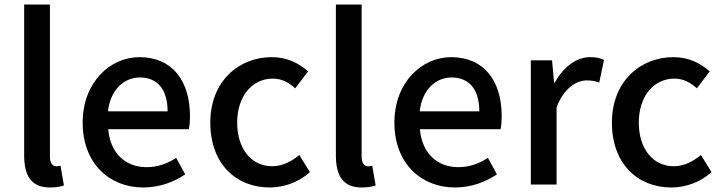

<svg xmlns="http://www.w3.org/2000/svg" viewBox="-20 -817 3198 850"><path d="M201 13C229 13 249 9 263 4L248 -83C238 -81 234 -81 229 -81C215 -81 201 -92 201 -123V-797H87V-129C87 -40 118 13 201 13Z M614 13C686 13 749 -11 800 -45L760 -118C720 -92 678 -77 629 -77C534 -77 468 -140 459 -245H816C819 -258 821 -281 821 -303C821 -459 743 -564 597 -564C468 -564 346 -453 346 -274C346 -93 465 13 614 13ZM458 -324C469 -421 530 -474 599 -474C679 -474 722 -419 722 -324Z M1174 13C1237 13 1302 -10 1352 -55L1305 -131C1272 -103 1231 -81 1185 -81C1093 -81 1030 -158 1030 -274C1030 -391 1096 -469 1188 -469C1226 -469 1257 -453 1287 -426L1344 -501C1304 -536 1253 -564 1183 -564C1038 -564 911 -458 911 -274C911 -92 1025 13 1174 13Z M1581 13C1609 13 1629 9 1643 4L1628 -83C1618 -81 1614 -81 1609 -81C1595 -81 1581 -92 1581 -123V-797H1467V-129C1467 -40 1498 13 1581 13Z M1994 13C2066 13 2129 -11 2180 -45L2140 -118C2100 -92 2058 -77 2009 -77C1914 -77 1848 -140 1839 -245H2196C2199 -258 2201 -281 2201 -303C2201 -459 2123 -564 1977 -564C1848 -564 1726 -453 1726 -274C1726 -93 1845 13 1994 13ZM1838 -324C1849 -421 1910 -474 1979 -474C2059 -474 2102 -419 2102 -324Z M2330 0H2444V-343C2479 -430 2533 -461 2578 -461C2600 -461 2614 -458 2633 -452L2654 -552C2637 -560 2619 -564 2592 -564C2533 -564 2475 -522 2436 -451H2433L2424 -550H2330Z M2952 13C3015 13 3080 -10 3130 -55L3083 -131C3050 -103 3009 -81 2963 -81C2871 -81 2808 -158 2808 -274C2808 -391 2874 -469 2966 -469C3004 -469 3035 -453 3065 -426L3122 -501C3082 -536 3031 -564 2961 -564C2816 -564 2689 -458 2689 -274C2689 -92 2803 13 2952 13Z"/></svg>

Font: Noto Sans CJK KR Medium
Style: Regular
Weight: 500
Designer: Ryoko NISHIZUKA (kana & ideographs); Paul D. Hunt (Latin, Greek & Cyrillic); Wenlong ZHANG (bopomofo); Sandoll Communica
Foundry: Adobe Systems Incorporated
Version: Version 1.004;PS 1.004;hotconv 1.0.82;makeotf.lib2.5.63406